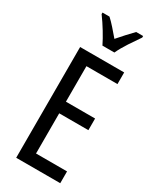

<svg xmlns="http://www.w3.org/2000/svg" viewBox="-236 -1008 874 1072"><g transform="rotate(30 201.0 -471.5)"><path d="M357 0H73V-714H357V-639H157V-410H345V-335H157V-76H357ZM177 -783Q161 -816 136 -857Q111 -898 85 -933V-943H130Q149 -926 171.5 -900.5Q194 -875 216 -849Q242 -879 259.5 -898Q277 -917 302 -943H347V-933Q325 -902 297.5 -860Q270 -818 254 -783Z"/></g></svg>

Font: Noto Sans Hebrew ExtraCondensed
Style: Regular
Weight: 400
Width: 2
Designer: Monotype Design Team
Foundry: Monotype Imaging Inc.
Version: Version 2.004; ttfautohint (v1.8.4.7-5d5b)